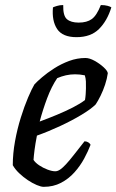

<svg xmlns="http://www.w3.org/2000/svg" viewBox="-20 -725 452 745"><path d="M149.4 0Q139.4 0 122.7 -7Q106 -14 88 -26Q70 -38 54.3 -53Q38.6 -68 29.6 -84Q29.6 -129 38.3 -177Q47 -224.9 60.7 -268.6Q74.3 -312.3 88.8 -346.3Q103.3 -380.4 113.5 -397.4Q123.3 -408.2 143.2 -425.2Q163 -442.3 190.1 -459.6Q217.1 -476.9 248.2 -488.5Q279.3 -500 311.7 -500Q327.3 -500 347.2 -489Q367 -478 382.2 -464Q397.3 -450 398.3 -441Q395.3 -419.2 387.7 -396.3Q380 -373.3 370.2 -353.4Q360.3 -333.4 351.3 -319.9Q333.3 -301.9 296.5 -279.7Q259.7 -257.5 214.2 -236.3Q168.7 -215 123.3 -198.8Q117 -166.5 114.1 -143.6Q111.1 -120.6 110.1 -104.6Q116.9 -93.8 131.8 -83.7Q146.8 -73.6 164.3 -67Q181.9 -60.4 194.3 -60.4Q203.3 -60.4 213.3 -67Q223.2 -73.7 236.4 -88Q249.6 -102.3 266.8 -124.3Q284 -146.2 308 -176.8Q316.5 -176.5 322.9 -172.4Q329.4 -168.2 331.4 -163.2Q321.9 -138.2 306.6 -109.7Q291.2 -81.2 268.8 -56.2Q246.5 -31.2 216.7 -15.6Q186.9 0 149.4 0ZM134 -253.4Q168.1 -266 201.3 -279.8Q234.5 -293.6 263 -308.2Q291.5 -322.8 309.8 -336.8Q311.8 -348.4 312.5 -360.1Q313.2 -371.7 313.5 -381.6Q313.9 -396.2 313.3 -409.1Q312.6 -422 309.1 -432.7Q299.7 -434.7 290.2 -435.7Q280.8 -436.7 271.2 -436.7Q253.2 -436.7 235.7 -432.8Q218.3 -428.8 202 -421.8Q180.1 -389.6 163 -344.2Q146 -298.8 134 -253.4ZM276.9 -580.8Q222.8 -580.8 201.7 -612.4Q180.7 -644.1 185.5 -696.4Q189.9 -698.6 201.1 -702Q212.2 -705.4 225.3 -705.4Q224.3 -663.6 239.8 -650.5Q255.3 -637.3 285.2 -637.3Q317.1 -637.3 336.1 -651Q355.2 -664.6 371.2 -705.4Q386.5 -705.4 397.5 -702.4Q408.5 -699.4 412 -696.4Q396 -644.1 364.1 -612.4Q332.2 -580.8 276.9 -580.8Z"/></svg>

Font: Texturina Medium
Style: Italic
Weight: 500
Italic angle: -11°
Designer: Guillermo Torres Carreño
Foundry: Omnibus-Type
Version: Version 1.002